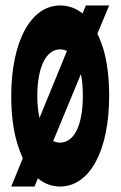

<svg xmlns="http://www.w3.org/2000/svg" viewBox="-20 -660 440 700"><path d="M281 -611C257 -630 230 -640 199 -640C92 -640 21 -508 21 -310C21 -244 28 -186 43 -137C49 -117 56 -99 63 -83L21 20H106L118 -10C142 10 169 20 199 20C308 20 378 -112 378 -310C378 -376 371 -434 356 -484C350 -503 343 -521 335 -537L378 -640H293ZM124 -230C119 -253 116 -279 116 -310C116 -415 148 -480 199 -480C208 -480 217 -478 224 -474ZM199 -140C190 -140 182 -142 174 -146L275 -390C280 -367 282 -341 282 -310C282 -205 251 -140 199 -140Z"/></svg>

Font: Yard Headline
Style: Regular
Weight: 400
Monospace: yes
Designer: Roman Shamin
Foundry: Evil Martians
Version: Version 1.000